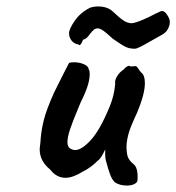

<svg xmlns="http://www.w3.org/2000/svg" viewBox="-20 -567 546 595"><path d="M308 -70Q306 -76 306 -87.5Q306 -99 306 -104Q302 -95 296 -84.5Q290 -74 284 -70Q261 -47 238 -36Q206 -16 183 -16Q155 -16 135 -42Q103 -68 103 -104Q103 -109 105 -123Q107 -160 115.5 -194Q124 -228 148 -281L178 -341L194 -372Q199 -374 210 -374Q226 -374 240 -368Q254 -362 255 -352Q258 -348 258 -337Q258 -305 231 -252L223 -233Q205 -190 197 -166Q189 -142 189 -126Q189 -110 201 -105Q206 -102 213 -102Q233 -102 261.5 -133Q290 -164 320 -237Q334 -271 337 -307Q335 -318 343 -331Q351 -344 364 -352Q368 -358 375 -361.5Q382 -365 384 -361L400 -362Q403 -363 409.5 -353Q416 -343 419 -341Q429 -333 429 -309Q429 -276 405 -218Q386 -178 379.5 -156.5Q373 -135 372 -115Q372 -94 375.5 -82.5Q379 -71 393 -59Q409 -48 406 -7Q404 0 395 4Q386 8 373 8Q351 8 336 -2Q327 -11 321.5 -25.5Q316 -40 308 -70ZM334 -444Q330 -446 320 -455.5Q310 -465 300 -472Q290 -479 283 -479Q276 -479 271 -475Q266 -471 259 -462Q255 -456 249.5 -450.5Q244 -445 237 -444Q236 -438 231 -431Q226 -424 224 -429Q210 -431 202 -441Q194 -451 194 -464Q194 -477 211.5 -502.5Q229 -528 259 -543Q271 -547 284 -547Q313 -547 330 -531Q351 -511 363.5 -503Q376 -495 388 -495Q393 -495 405 -499Q418 -503 443 -515Q462 -525 478 -532Q488 -536 498 -521Q508 -506 506 -496Q506 -488 500 -476.5Q494 -465 478 -457Q474 -455 453 -443Q429 -429 416 -422.5Q403 -416 398 -416Q382 -416 371 -421Q360 -426 349.5 -433.5Q339 -441 334 -444Z"/></svg>

Font: Caveat
Style: Bold
Weight: 700
Designer: Pablo Impallari
Foundry: Pablo Impallari
Version: Version 1.500; ttfautohint (v1.6)